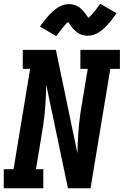

<svg xmlns="http://www.w3.org/2000/svg" viewBox="-24 -1000 657 1020"><path d="M-4 0V-101H48L136 -634H97V-735H273L387 -187Q387 -191 387.5 -194.5Q388 -198 388 -202L389 -239Q391 -289 396 -340Q401 -391 410 -441L442 -634H403V-735H613V-634H562L457 0H337L222 -548Q222 -544 221.5 -540.5Q221 -537 221 -533L220 -496Q218 -446 213 -395Q208 -344 199 -294L167 -101H206V0ZM275 -808 188 -859Q198 -872 206.5 -883.5Q215 -895 223 -904.5Q231 -914 239 -922.5Q247 -931 254.5 -938Q262 -945 273 -953Q284 -961 294.5 -966.5Q305 -972 317.5 -975Q330 -978 341 -978Q347 -978 353 -977.5Q359 -977 364.5 -975.5Q370 -974 375.5 -972Q381 -970 386.5 -967.5Q392 -965 395.5 -962.5Q399 -960 404 -955.5Q409 -951 413.5 -946.5Q418 -942 421.5 -938Q425 -934 428 -930Q431 -926 433.5 -922.5Q436 -919 439.5 -914Q443 -909 446 -905Q454 -912 460 -918.5Q466 -925 473.5 -934Q481 -943 490 -954.5Q499 -966 508 -980L595 -930Q586 -917 577.5 -905.5Q569 -894 561 -884Q553 -874 545 -865.5Q537 -857 529.5 -850Q522 -843 511 -835Q500 -827 489 -821.5Q478 -816 466 -813Q454 -810 442 -810Q436 -810 430 -811Q424 -812 418.5 -813Q413 -814 407.5 -816Q402 -818 397 -821Q392 -824 388.5 -826.5Q385 -829 379.5 -833Q374 -837 370 -841.5Q366 -846 362.5 -850Q359 -854 356 -858Q353 -862 350.5 -866Q348 -870 344 -875Q340 -880 338 -883Q330 -877 323.5 -870Q317 -863 310 -854Q303 -845 294 -833.5Q285 -822 275 -808Z"/></svg>

Font: Iosevka Curly Slab ExObl
Style: Bold
Weight: 700
Width: 7
Italic angle: -9°
Monospace: yes
Designer: Belleve Invis
Foundry: Belleve Invis
Version: Version 11.0.0; ttfautohint (v1.8.3)